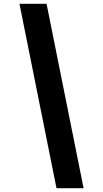

<svg xmlns="http://www.w3.org/2000/svg" viewBox="-20 -843 540 1006"><path d="M276 143 82 -823H224L418 143Z"/></svg>

Font: Iosevka Curly Slab Heavy
Style: Italic
Weight: 900
Italic angle: -9°
Monospace: yes
Designer: Belleve Invis
Foundry: Belleve Invis
Version: Version 22.1.2; ttfautohint (v1.8.4)